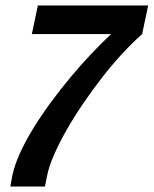

<svg xmlns="http://www.w3.org/2000/svg" viewBox="-20 -685 564 705"><path d="M18 0Q20 -9 21.5 -19.5Q23 -30 25 -39Q33 -78 53.5 -123Q74 -168 103 -215Q132 -262 167 -309.5Q202 -357 239.5 -402Q277 -447 315 -487Q353 -527 388 -560H97L119 -665H524L502 -560Q467 -529 429 -488Q391 -447 355 -400.5Q319 -354 285.5 -305Q252 -256 225 -208.5Q198 -161 179 -118Q160 -75 153 -40L145 0Z"/></svg>

Font: Quattrocento Sans
Style: Bold Italic
Weight: 700
Designer: Pablo Impallari
Foundry: Pablo Impallari, Igino Marini, Brenda Gallo
Version: Version 2.000